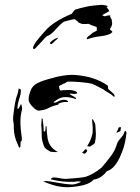

<svg xmlns="http://www.w3.org/2000/svg" viewBox="-20 -706 578 791"><path d="M150 -533Q155 -539 165 -549.5Q175 -560 179 -559Q195 -567 214 -590Q231 -609 244 -617Q250 -618 265.5 -622.5Q281 -627 288 -627Q291 -624 296 -620.5Q301 -617 304 -613Q316 -607 322 -607Q340 -607 344 -608Q363 -599 378 -595Q379 -592 379 -580Q359 -570 356 -566Q355 -564 349 -560Q343 -556 339.5 -552Q336 -548 339 -544Q363 -553 389 -556Q416 -559 430 -565Q438 -568 443 -574Q441 -580 435 -582Q433 -584 433.5 -586.5Q434 -589 434 -589Q442 -599 442 -610L440 -626Q438 -628 435.5 -633.5Q433 -639 434 -643Q424 -643 412 -639Q411 -638 401 -643Q406 -647 416.5 -652.5Q427 -658 430 -660Q428 -666 419 -677L425 -680Q422 -682 414 -684Q406 -686 397 -686Q392 -686 374 -684L349 -681L339 -679Q306 -672 289 -666Q278 -655 277 -650Q202 -618 170 -583L148 -558Q141 -551 135 -542Q130 -537 123 -525.5Q116 -514 116 -508Q116 -504 122 -504Q126 -507 135.5 -517.5Q145 -528 150 -533ZM196 -527Q191 -522 187 -526Q186 -527 186 -530Q198 -544 216 -550Q218 -550 218 -547Q215 -545 210 -540.5Q205 -536 196 -527ZM106 -333Q114 -354 136 -364.5Q158 -375 194 -384L216 -390Q264 -400 291 -397Q370 -391 423 -354Q425 -353 425 -346Q425 -339 427 -338L432 -334Q435 -331 441 -326Q447 -321 450 -317Q452 -315 452 -311L451 -306L438 -317Q431 -322 421 -327.5Q411 -333 407 -337Q399 -341 387 -347.5Q375 -354 359 -361Q342 -365 313 -367.5Q284 -370 261 -370Q257 -370 251 -365.5Q245 -361 241 -361Q237 -358 230.5 -355.5Q224 -353 223 -349Q223 -348 224.5 -341.5Q226 -335 230 -333Q238 -335 258 -335H267Q277 -335 282 -333Q298 -329 298 -323Q298 -319 285 -319Q281 -319 275 -320Q269 -321 267 -320V-319Q267 -318 274 -314L288 -306Q289 -305 292 -303Q295 -301 291 -298Q270 -306 250 -306Q236 -306 224.5 -300.5Q213 -295 200 -285Q204 -283 206 -283Q210 -283 215 -286Q231 -295 243 -295Q247 -295 255 -293Q258 -291 259.5 -289.5Q261 -288 260 -285Q257 -286 250 -286Q237 -286 221 -279Q221 -278 220.5 -277Q220 -276 221 -275Q196 -270 176 -259Q166 -254 158 -253L140 -250Q130 -250 116 -264.5Q102 -279 99 -289Q98 -293 98 -300Q98 -311 106 -333ZM34 -216Q34 -205 36 -200Q37 -196 37 -173Q39 -141 52 -114Q54 -109 56 -104.5Q58 -100 59 -97L64 -101L65 -123Q70 -123 70 -133Q70 -141 69 -145Q64 -178 64 -202Q64 -232 71 -256V-258Q71 -263 69.5 -270Q68 -277 66 -277Q62 -267 57 -260Q52 -253 52 -262Q52 -272 55 -283Q58 -294 59 -298Q66 -317 66 -333Q66 -336 64 -339Q60 -339 57 -342Q56 -339 56 -335Q55 -325 46 -300Q42 -284 38 -256L35 -231Q34 -227 34 -216ZM151 -178 150 -191 152 -219Q153 -219 155 -217Q157 -215 156 -212Q160 -186 160 -168Q159 -166 160.5 -164.5Q162 -163 163 -164Q164 -164 165.5 -166.5Q167 -169 167 -171Q168 -175 168 -184Q169 -188 170.5 -186.5Q172 -185 172 -182Q172 -165 176 -137Q182 -99 218 -80Q215 -79 207.5 -79.5Q200 -80 198 -80L188 -81Q182 -84 175.5 -88.5Q169 -93 164 -98Q160 -105 156 -119.5Q152 -134 152 -141Q152 -156 151.5 -164.5Q151 -173 151 -178ZM355 -105Q357 -107 363.5 -110.5Q370 -114 371 -119Q375 -134 375 -154Q375 -163 373 -189Q373 -197 364 -212L359 -216Q359 -210 360.5 -197Q362 -184 362 -174Q362 -162 361 -156Q355 -128 339 -104Q352 -100 355 -105ZM477 -175 479 -179Q479 -184 469 -181Q466 -171 459 -159Q472 -163 475 -165.5Q478 -168 477 -175ZM166 40Q177 39 225 48Q249 52 250 52L274 54Q283 55 298 50Q313 45 313 42L299 41L287 43Q236 45 190 33V32Q190 30 193.5 27.5Q197 25 202 25Q210 25 225.5 28Q241 31 251 31Q296 28 310 26Q327 24 334 22Q365 12 399 -16Q405 -23 418.5 -39.5Q432 -56 442 -70.5Q452 -85 457 -99Q464 -121 469 -127L487 -149Q490 -153 492 -161Q493 -166 496 -166Q501 -166 501 -157Q496 -113 484 -83L478 -68Q467 -41 452 -23Q437 -5 420 -1Q398 29 366 34Q344 60 267 65Q217 68 158 41ZM328 -73Q332 -73 335 -78Q339 -82 339 -85Q339 -89 333 -92Q329 -89 325 -84Q321 -79 318 -77Q326 -73 328 -73Z"/></svg>

Font: BM Euljiro oraeorae
Style: Regular
Weight: 400
Designer: Bongjin Kim; Bomjun Kim; Myungsoo Han; Hyesun Chae; Mikyoung Jeong; Wujin Sim; Minjae Kang; Suwha Jang;
Foundry: Sandoll Inc.
Version: Version 1.000;hotconv 1.0.109;makeexe 2.5.65596